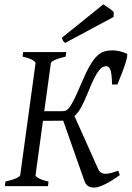

<svg xmlns="http://www.w3.org/2000/svg" viewBox="-20 -854 604 881"><path d="M529.8 -50.8Q511.2 -37.1 493.9 -26.4Q476.6 -15.6 461.4 -8.3Q446.3 -1 433.8 2.9Q421.4 6.8 412.6 6.8Q393.6 6.8 383.3 -1Q373 -8.8 368.7 -20L270 -300.3H264.6Q255.9 -300.3 243.7 -300Q231.4 -299.8 218.8 -299.8H177.2L143.1 -50.8Q142.1 -44.9 157 -36.4Q171.9 -27.8 202.6 -21L200.2 0H2.4L4.9 -21Q35.6 -27.8 53.7 -35.9Q71.8 -43.9 72.8 -50.8L143.1 -564Q144 -569.8 129.2 -578.6Q114.3 -587.4 83.5 -594.2L86.4 -615.2H284.2L281.2 -594.2Q250.5 -587.4 232.4 -579.1Q214.4 -570.8 213.4 -564L183.1 -343.8H262.7Q272.5 -343.8 280.3 -345.9Q288.1 -348.1 297.4 -359.6Q306.6 -371.1 319.1 -395.8Q331.5 -420.4 350.6 -465.3Q372.6 -518.1 390.4 -549.3Q408.2 -580.6 425 -596.9Q441.9 -613.3 459.5 -618.2Q477.1 -623 498.5 -623Q504.9 -623 512.9 -621.8Q521 -620.6 529.5 -618.7Q538.1 -616.7 546.4 -613.8Q554.7 -610.8 561.5 -607.9Q565.4 -606 563.2 -593.5Q561 -581.1 554.9 -561.5Q548.8 -542 539.1 -517.3Q529.3 -492.7 518.6 -466.3H494.1Q493.7 -492.7 491.7 -509Q489.7 -525.4 486.3 -534.4Q482.9 -543.5 477.8 -546.9Q472.7 -550.3 466.3 -550.3Q459 -550.3 450.7 -545.9Q442.4 -541.5 432.9 -529.1Q423.3 -516.6 412.1 -494.6Q400.9 -472.7 386.7 -437Q369.1 -392.6 354 -364.5Q338.9 -336.4 321.8 -321.3L430.7 -77.6Q439.5 -58.1 460.2 -56.6Q481 -55.2 522.5 -70.8ZM501.5 -776.4 279.3 -657.2Q272.5 -661.6 270 -666Q267.6 -670.4 263.2 -680.2L454.1 -834L465.3 -826.7Q471.7 -822.3 478.8 -817.4Q485.8 -812.5 492.2 -807.6Q498.5 -802.7 501.5 -799.3Z"/></svg>

Font: Gentium Plus CyrE
Style: Italic
Weight: 400
Italic angle: -8°
Designer: J. Victor Gaultney, Annie Olsen, Iska Routamaa, Becca Hirsbrunner
Foundry: SIL International
Version: Version 5.000